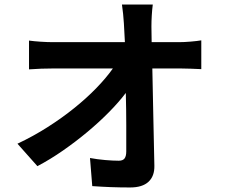

<svg xmlns="http://www.w3.org/2000/svg" viewBox="-20 -786 996 847"><path d="M57 -152Q127 -185 190.5 -225.5Q254 -266 308.5 -310Q363 -354 406 -398.5Q449 -443 478 -484H217Q191 -484 162 -483Q133 -482 108 -480V-607Q129 -604 159.5 -602Q190 -600 214 -600H531Q529 -642 526.5 -683Q524 -724 518 -766H654Q651 -743 649.5 -717.5Q648 -692 648 -669L649 -600H769Q792 -600 821.5 -602.5Q851 -605 868 -608V-481Q845 -482 820 -483Q795 -484 775 -484H652Q654 -378 656.5 -265.5Q659 -153 661 -55Q662 -9 635 16Q608 41 554 41Q509 41 469 39.5Q429 38 387 35L377 -89Q409 -83 444 -80Q479 -77 504 -77Q522 -77 529.5 -87Q537 -97 537 -118Q537 -166 537 -233.5Q537 -301 535 -376Q504 -335 460 -290.5Q416 -246 365 -203.5Q314 -161 258 -122Q202 -83 145 -53Z"/></svg>

Font: Kinto Sans
Style: Bold
Weight: 700
Designer: Authors: Ryoko NISHIZUKA  (kana & ideographs); Paul D. Hunt (Latin, Greek & Cyrillic); Wenlong ZHANG  (bopomofo); Sandol
Foundry: Adobe Systems Incorporated, ookami Inc.
Version: Version 0.001